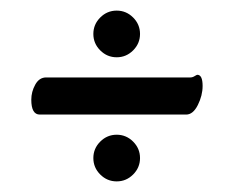

<svg xmlns="http://www.w3.org/2000/svg" viewBox="-20 -496 440 362"><path d="M67 -350H339Q343 -350 347 -352.5Q351 -355 352 -355Q362 -355 362 -334Q362 -316 353 -298Q344 -280 331 -280H55Q39 -280 39 -308Q39 -323 46.5 -336.5Q54 -350 67 -350ZM169 -401Q156 -414 156 -432Q156 -450 169 -463Q182 -476 200 -476Q218 -476 231 -463Q244 -450 244 -432Q244 -414 231 -401Q218 -388 200 -388Q182 -388 169 -401ZM169 -167Q156 -180 156 -198Q156 -216 169 -229Q182 -242 200 -242Q218 -242 231 -229Q244 -216 244 -198Q244 -180 231 -167Q218 -154 200 -154Q182 -154 169 -167Z"/></svg>

Font: Grand Hotel
Style: Regular
Weight: 400
Designer: Brian J. Bonislawsky & Jim Lyles for Astigmatic (AOETI)
Foundry: Astigmatic (AOETI)
Version: Version 001.000